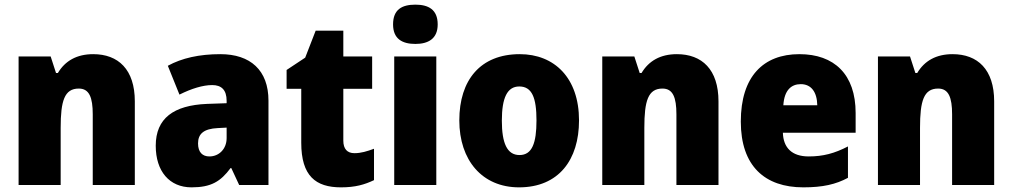

<svg xmlns="http://www.w3.org/2000/svg" viewBox="-20 -796 4355 826"><path d="M381 -563C310 -563 260 -534 229 -482H221L198 -553H60V0H241V-246C241 -362 257 -415 319 -415C364 -415 379 -377 379 -304V0H560V-360C560 -497 489 -563 381 -563Z M928 -563C837 -563 762 -546 702 -513L752 -389C804 -415 853 -430 893 -430C932 -430 955 -410 955 -362V-352L870 -349C727 -343 650 -287 650 -169C650 -59 709 10 804 10C888 10 929 -15 972 -73H975L1009 0H1135V-363C1135 -494 1057 -563 928 -563ZM917 -245 955 -247V-202C955 -155 922 -123 881 -123C851 -123 832 -141 832 -179C832 -220 856 -242 917 -245Z M1505 -137C1474 -137 1457 -155 1457 -191V-414H1581V-553H1457V-664H1338L1293 -548L1213 -495V-414H1276V-182C1276 -39 1338 10 1447 10C1509 10 1549 -2 1589 -21V-156C1559 -145 1533 -137 1505 -137Z M1767 -776C1709 -776 1671 -755 1671 -691C1671 -629 1710 -607 1767 -607C1822 -607 1863 -629 1863 -691C1863 -755 1823 -776 1767 -776ZM1857 -553H1676V0H1857Z M2471 -278C2471 -461 2365 -563 2216 -563C2047 -563 1956 -452 1956 -278C1956 -107 2054 10 2213 10C2384 10 2471 -109 2471 -278ZM2139 -277C2139 -375 2162 -424 2214 -424C2269 -424 2288 -375 2288 -278C2288 -180 2269 -129 2215 -129C2161 -129 2139 -181 2139 -277Z M2892 -563C2821 -563 2771 -534 2740 -482H2732L2709 -553H2571V0H2752V-246C2752 -362 2768 -415 2830 -415C2875 -415 2890 -377 2890 -304V0H3071V-360C3071 -497 3000 -563 2892 -563Z M3419 -563C3264 -563 3167 -467 3167 -273C3167 -81 3271 10 3436 10C3520 10 3576 -3 3628 -31V-166C3570 -136 3521 -123 3459 -123C3386 -123 3350 -161 3348 -225H3661V-310C3661 -476 3569 -563 3419 -563ZM3425 -434C3470 -434 3495 -400 3496 -343H3350C3354 -408 3384 -434 3425 -434Z M4078 -563C4007 -563 3957 -534 3926 -482H3918L3895 -553H3757V0H3938V-246C3938 -362 3954 -415 4016 -415C4061 -415 4076 -377 4076 -304V0H4257V-360C4257 -497 4186 -563 4078 -563Z"/></svg>

Font: Noto Sans Telugu SemiCondensed Black
Style: Regular
Weight: 900
Width: 4
Designer: Jelle Bosma - Monotype Design Team
Foundry: Monotype Imaging Inc.
Version: Version 2.005